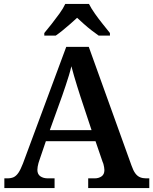

<svg xmlns="http://www.w3.org/2000/svg" viewBox="-20 -951 775 971"><path d="M2 0V-49H17Q36 -49 49 -55Q62 -61 73 -77Q84 -93 96 -124L315 -714H429L645 -114Q654 -88 664.5 -74Q675 -60 688.5 -54.5Q702 -49 719 -49H735V0H426V-49H459Q479 -49 493.5 -59Q508 -69 508 -91Q508 -98 506.5 -105.5Q505 -113 503.5 -119.5Q502 -126 499 -132L463 -237H212L180 -143Q177 -135 174.5 -126Q172 -117 170.5 -108Q169 -99 169 -92Q169 -70 184 -59.5Q199 -49 222 -49H256V0ZM232 -293H443L387 -462Q379 -487 370.5 -514Q362 -541 354.5 -567Q347 -593 341 -616Q336 -594 328.5 -569.5Q321 -545 312.5 -519.5Q304 -494 295 -468ZM204 -784Q220 -803 240.5 -829Q261 -855 280.5 -882Q300 -909 310 -931H430Q441 -909 460 -882Q479 -855 500 -829Q521 -803 536 -784V-771H479Q463 -782 443 -797.5Q423 -813 404 -830Q385 -847 370 -861Q355 -847 335.5 -830Q316 -813 297 -797.5Q278 -782 262 -771H204Z"/></svg>

Font: Noto Serif Gujarati SemiBold
Style: Regular
Weight: 600
Version: Version 2.102